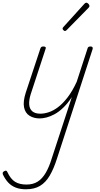

<svg xmlns="http://www.w3.org/2000/svg" viewBox="-104 -858 739 1417"><path d="M189 16Q145 16 113.5 -4Q82 -24 73.5 -66Q65 -108 86 -174L194 -500Q197 -508 201.5 -511.5Q206 -515 217 -515Q226 -515 231 -511Q236 -507 233 -499L123 -164Q109 -119 111.5 -86.5Q114 -54 134.5 -36.5Q155 -19 194 -19Q223 -19 256.5 -30Q290 -41 325 -67.5Q360 -94 395 -139.5Q430 -185 462 -254L542 -500Q544 -508 549 -511.5Q554 -515 564 -515Q576 -515 579 -508.5Q582 -502 579 -494L317 311Q293 387 263 438Q233 489 191 514Q149 539 87 539Q45 539 12.5 526.5Q-20 514 -43 489.5Q-66 465 -83 429Q-85 421 -83.5 415.5Q-82 410 -72 405Q-63 400 -58 402Q-53 404 -50 411Q-26 463 7 483.5Q40 504 91 504Q140 504 174 482.5Q208 461 233.5 417.5Q259 374 279 308L426 -141Q395 -94 362.5 -63Q330 -32 298.5 -15Q267 2 239 9Q211 16 189 16ZM375 -629Q371 -629 364.5 -635Q358 -641 358 -646Q358 -649 359 -652Q360 -655 364 -659L518 -829Q522 -834 525.5 -836Q529 -838 533 -838Q538 -838 543.5 -834Q549 -830 552.5 -824.5Q556 -819 556 -814Q556 -811 555 -808Q554 -805 550 -801L388 -636Q381 -629 375 -629Z"/></svg>

Font: Playwrite CO Thin
Style: Regular
Weight: 250
Version: Version 1.002